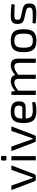

<svg xmlns="http://www.w3.org/2000/svg" viewBox="1522 -2256 747 3831"><g transform="rotate(-90 1895.5 -340.5)"><path d="M511 -487 333 -21Q325 0 303 0H226Q204 0 196 -21L18 -487H109L229 -146Q239 -118 258 -61H271L301 -146L421 -487Z M634 -694H674Q700 -694 700 -668V-611Q700 -585 674 -585H634Q608 -585 608 -611V-668Q608 -694 634 -694ZM696 0H612V-487H696Z M1289 -487 1111 -21Q1103 0 1081 0H1004Q982 0 974 -21L796 -487H887L1007 -146Q1017 -118 1036 -61H1049L1079 -146L1199 -487Z M1600 -60Q1683 -60 1769 -72L1778 -15Q1713 12 1589 12Q1463 12 1409.5 -46.5Q1356 -105 1356 -245Q1356 -386 1408 -442.5Q1460 -499 1580 -499Q1689 -499 1739 -459.5Q1789 -420 1789 -340Q1791 -202 1673 -202H1447Q1453 -118 1487 -89Q1521 -60 1600 -60ZM1584 -427Q1508 -427 1477.5 -393Q1447 -359 1445 -268H1651Q1704 -268 1704 -340Q1703 -387 1676 -407Q1649 -427 1584 -427Z M2510 -499Q2573 -499 2606.5 -465Q2640 -431 2640 -365V0H2556V-341Q2555 -386 2537.5 -406.5Q2520 -427 2480 -427Q2445 -427 2412.5 -411Q2380 -395 2320 -352V0H2238V-341Q2238 -387 2219.5 -407Q2201 -427 2162 -427Q2127 -427 2094.5 -411Q2062 -395 2002 -352V0H1917V-487H1987L1992 -410Q2095 -499 2191 -499Q2293 -499 2314 -412Q2415 -499 2510 -499Z M2999 -499Q3125 -499 3176.5 -441Q3228 -383 3228 -243Q3228 -103 3176.5 -45Q3125 13 2999 13Q2874 13 2822 -45Q2770 -103 2770 -243Q2770 -383 2822 -441Q2874 -499 2999 -499ZM3109.5 -388Q3079 -427 2999 -427Q2919 -427 2889 -388Q2859 -349 2859 -243Q2859 -137 2889 -98Q2919 -59 2999 -59Q3079 -59 3109.5 -98Q3140 -137 3140 -243Q3140 -349 3109.5 -388Z M3523 -499Q3640 -497 3728 -484L3721 -422Q3568 -427 3536 -427Q3462 -428 3439 -418Q3416 -408 3416 -365Q3416 -330 3431.5 -317Q3447 -304 3487 -295L3629 -263Q3689 -248 3715.5 -218.5Q3742 -189 3742 -129Q3742 -44 3695 -16.5Q3648 11 3534 11Q3432 11 3343 -3L3349 -65Q3434 -60 3517 -61Q3602 -61 3631 -74Q3660 -87 3660 -129Q3660 -162 3642.5 -174.5Q3625 -187 3583 -197L3443 -229Q3383 -243 3358 -274Q3333 -305 3333 -365Q3333 -446 3375.5 -473.5Q3418 -501 3523 -499Z"/></g></svg>

Font: Exo 2
Style: Regular
Weight: 400
Designer: Natanael Gama
Version: Version 1.001;PS 001.001;hotconv 1.0.70;makeotf.lib2.5.58329